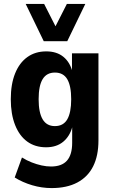

<svg xmlns="http://www.w3.org/2000/svg" viewBox="-20 -768 577 979"><path d="M243 191Q193 191 144 176.5Q95 162 55 137L92 35Q116 50 141.5 60Q167 70 192 75.5Q217 81 240 81Q295 81 321.5 51Q348 21 348 -40V-122H349Q336 -73 302 -45Q268 -17 215 -17Q159 -17 119 -46Q79 -75 57 -130.5Q35 -186 35 -262Q35 -339 57 -393.5Q79 -448 119.5 -477Q160 -506 216 -506Q269 -506 303 -478.5Q337 -451 350 -400H347V-496H482V-52Q482 26 455 80Q428 134 374.5 162.5Q321 191 243 191ZM260 -125Q303 -125 323 -159.5Q343 -194 343 -262Q343 -330 323 -364Q303 -398 260 -398Q218 -398 197.5 -364.5Q177 -331 177 -262Q177 -194 197.5 -159.5Q218 -125 260 -125ZM203 -558 111 -748H205L263 -634L321 -748H415L323 -558Z"/></svg>

Font: Nunito Sans 10pt Condensed ExtraBold
Style: Regular
Weight: 800
Width: 3
Designer: Vernon Adams
Foundry: Vernon Adams
Version: Version 3.101;gftools[0.9.27]